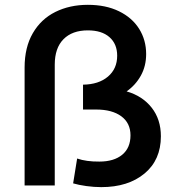

<svg xmlns="http://www.w3.org/2000/svg" viewBox="-20 -769 724 796"><path d="M82 0V-488.8Q82 -572.8 116 -631.3Q149.9 -689.9 209.5 -719.5Q269 -749 344.2 -749Q418.5 -749 473.1 -722.4Q527.8 -695.8 556.9 -649.4Q585.9 -603 585.9 -544.9Q585.9 -495.1 564 -455.6Q542 -416 504.9 -390.1Q570.8 -371.1 608.9 -322.5Q647 -273.9 647 -204.1Q647 -106 579.1 -49.6Q511.2 6.8 399.9 6.8Q370.1 6.8 338.1 2.4Q306.2 -2 283.2 -8.8L299.8 -111.8Q337.9 -98.6 392.1 -99.1Q452.1 -99.1 486.6 -127.4Q521 -155.8 521 -208Q521 -258.8 482.9 -286.9Q444.8 -314.9 378.9 -314.9H324.2V-418Q389.2 -418.9 427.5 -451.4Q465.8 -483.9 465.8 -538.1Q465.8 -586.9 433.8 -615Q401.9 -643.1 344.2 -643.1Q279.3 -643.1 243.2 -606.4Q207 -569.8 207 -501V0Z"/></svg>

Font: Montserrat SemiBold
Style: Regular
Weight: 600
Designer: Julieta Ulanovsky
Foundry: Julieta Ulanovsky
Version: Version 7.200